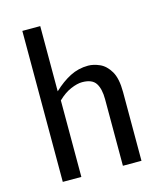

<svg xmlns="http://www.w3.org/2000/svg" viewBox="-104 -761 712 839"><g transform="rotate(-15 251.5 -341.5)"><path d="M76 0V-683H157V-388Q194 -423 232 -442.5Q270 -462 314 -462Q338 -462 365.5 -450Q393 -438 412.5 -405.5Q432 -373 432 -311V0H348V-301Q348 -348 331.5 -373.5Q315 -399 270 -399Q248 -399 218.5 -386.5Q189 -374 160 -346V0Z"/></g></svg>

Font: Belleza
Style: Regular
Weight: 400
Designer: Eduardo Rodriguez Tunni
Foundry: Eduardo Rodriguez Tunni
Version: Version 1.003; ttfautohint (v1.8.4.7-5d5b)